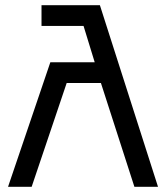

<svg xmlns="http://www.w3.org/2000/svg" viewBox="-20 -720 640 740"><path d="M140 -700H365L589 0H498L369 -400H237L102 0H11L174 -480H345L302 -620H140Z"/></svg>

Font: Tektur
Style: Regular
Weight: 400
Designer: Adam Jagosz
Foundry: Adam Jagosz
Version: Version 1.005;gftools[0.9.30]